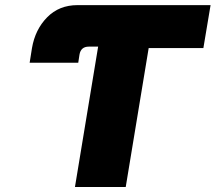

<svg xmlns="http://www.w3.org/2000/svg" viewBox="-20 -748 862 768"><path d="M98.6 -497.1 107.9 -555.7Q120.6 -629.9 168.5 -678.7Q216.3 -727.5 290 -727.5H822.3L793.5 -555.7H574.7L482.9 0H279.8L371.6 -555.7L400.4 -727.5L372.6 -561.5H335.4Q303.2 -561.5 297.9 -529.3L293 -497.1Z"/></svg>

Font: Inter Display Black
Style: Italic
Weight: 900
Italic angle: -9.39999°
Designer: Rasmus Andersson
Foundry: rsms
Version: Version 4.000;git-a52131595